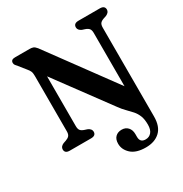

<svg xmlns="http://www.w3.org/2000/svg" viewBox="-208 -857 1184 1242"><g transform="rotate(-30 384.0 -236.0)"><path d="M492.5 -91.5 198.5 -490V-118Q198.5 -96 206.8 -85.8Q215 -75.5 234.5 -69L254.5 -62.5Q281 -50.5 281 -29.5Q281 0 244.5 0H85.5Q49.5 0 49.5 -29.5Q49.5 -51 76 -62.5L95.5 -69Q114 -75.5 122.8 -86Q131.5 -96.5 131.5 -118V-532Q131.5 -554.5 126.2 -566.2Q121 -578 109.5 -591.5L69.5 -641.5Q60.5 -651.5 55 -658.8Q49.5 -666 49.5 -675.5Q49.5 -700 80 -700H188.5Q204 -700 215 -696.2Q226 -692.5 239.5 -676L600.5 -184V-582Q600.5 -603.5 592 -614Q583.5 -624.5 564.5 -631L544.5 -637.5Q518 -649.5 518 -670.5Q518 -700 554.5 -700H713.5Q750 -700 750 -670.5Q750 -649.5 723.5 -637.5L703.5 -631Q684.5 -624.5 676.2 -614.2Q668 -604 668 -582V80.5Q668 155.5 629 192Q590 228.5 523.5 228.5Q451 228.5 414.8 195.2Q378.5 162 378.5 118Q378.5 85 396.2 67.5Q414 50 443 50Q472 50 489.2 69Q506.5 88 506.5 119V140.5Q506.5 183 548.5 182.5Q574.5 182.5 591 163.2Q607.5 144 607.5 106.5Q607.5 66 597 40Q586.5 14 569.2 -5.5Q552 -25 532 -44.8Q512 -64.5 492.5 -91.5Z"/></g></svg>

Font: Fraunces 9pt S050 SemiBold
Style: Regular
Weight: 600
Version: Version 1.000; ttfautohint (v1.8.3)